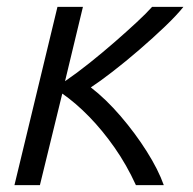

<svg xmlns="http://www.w3.org/2000/svg" viewBox="-20 -538 561 558"><path d="M22 0 147 -518H221L169 -302Q204 -326 241.5 -356Q279 -386 314 -416.5Q349 -447 377.5 -473.5Q406 -500 422 -518H513Q494 -494 459.5 -461Q425 -428 385 -393.5Q345 -359 307.5 -330Q270 -301 244 -284Q288 -250 330.5 -200.5Q373 -151 406.5 -98Q440 -45 456 0H375Q348 -59 313 -109Q278 -159 239 -199Q200 -239 161 -266L96 0Z"/></svg>

Font: Ubuntu Sans
Style: Italic
Weight: 400
Italic angle: -13.5°
Designer: Dalton Maag Ltd
Foundry: Dalton Maag Ltd
Version: Version 1.006